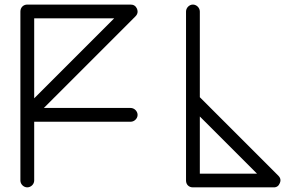

<svg xmlns="http://www.w3.org/2000/svg" viewBox="-20 -786 1320 836"><path d="M68.8 0C68.8 16.1 83 29.8 98.6 29.8C114.7 29.8 128.9 16.1 128.9 0V-255.9H548.8C564.9 -255.9 579.1 -270 579.1 -285.6C579.1 -301.8 564.9 -315.9 548.8 -315.9H170.9L569.8 -714.8C576.2 -721.2 579.1 -728 579.1 -735.4C579.1 -739.3 578.1 -743.2 576.7 -747.6C571.3 -759.8 562 -766.1 548.8 -766.1H99.1C81.5 -766.1 68.8 -753.4 68.8 -735.8ZM790 0C790 17.6 802.2 29.8 819.8 29.8H1170.9C1184.1 30.3 1193.4 23.9 1198.2 11.7C1200.2 7.3 1201.2 2.9 1201.2 -1C1201.2 -8.3 1198.2 -14.6 1191.9 -21L850.1 -362.8V-735.8C850.1 -752 835.9 -766.1 819.8 -766.1C804.2 -766.1 790 -752 790 -735.8ZM128.9 -706.1H477.1L128.9 -357.9ZM850.1 -278.8 1099.1 -29.8H850.1Z"/></svg>

Font: Nemoy
Style: Medium
Weight: 500
Designer: BSozoo
Foundry: BSozoo
Version: Version 001.000